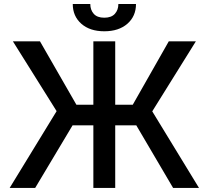

<svg xmlns="http://www.w3.org/2000/svg" viewBox="-20 -932 1034 952"><path d="M551.3 -727.1V-412.6H638.2L816.9 -727.1H951.2L734.9 -379.9L966.8 0H838.4L655.8 -310.5H551.3V0H442.9V-310.5H339.8L154.3 0H27.8L260.7 -380.9L43.9 -727.1H178.2L358.9 -412.6H442.9V-727.1ZM566.9 -912.1H654.3Q654.3 -851.6 611.6 -814.2Q568.8 -776.9 497.1 -776.9Q425.8 -776.9 383.3 -814.2Q340.8 -851.6 340.8 -912.1H427.7Q427.7 -882.8 444.8 -863.5Q461.9 -844.2 497.1 -844.2Q532.2 -844.2 549.6 -863.5Q566.9 -882.8 566.9 -912.1Z"/></svg>

Font: Karasuma Gothic
Style: Regular
Weight: 500
Designer: Rasmus Andersson / Ryoko Nishizuka
Foundry: Genbu
Version: Version 1.00